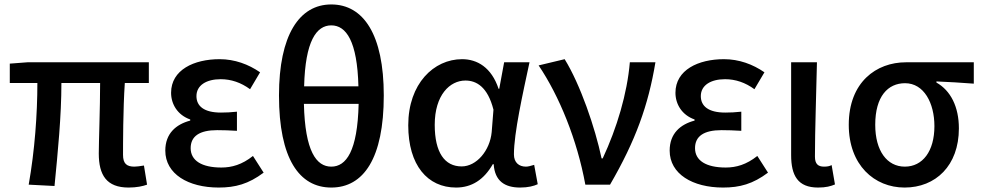

<svg xmlns="http://www.w3.org/2000/svg" viewBox="-20 -830 4411 863"><path d="M558 13C594 13 622 7 641 0L627 -86C608 -83 595 -81 584 -81C549 -81 533 -95 533 -134C533 -178 533 -341 541 -457H649V-550H103L24 -544V-457H148C148 -316 136 -153 109 0L225 6C240 -147 256 -308 256 -457H430C430 -346 424 -190 424 -140C424 -43 459 13 558 13Z M963 13C1038 13 1097 -3 1165 -54L1117 -129C1068 -90 1022 -77 975 -77C887 -77 837 -108 837 -164C837 -218 877 -245 956 -245C983 -245 1013 -244 1045 -242V-328C1018 -325 996 -324 973 -324C897 -324 863 -353 863 -398C863 -447 908 -474 972 -474C1019 -474 1063 -459 1104 -429L1149 -505C1097 -541 1035 -564 967 -564C852 -564 749 -516 749 -413C749 -362 778 -313 835 -293V-288C771 -271 723 -230 723 -153C723 -48 826 13 963 13Z M1469 -810C1325 -810 1234 -672 1234 -401C1234 -117 1325 13 1469 13C1614 13 1705 -118 1705 -401C1705 -674 1614 -810 1469 -810ZM1347 -442C1352 -645 1402 -716 1469 -716C1536 -716 1586 -645 1591 -442ZM1592 -363C1587 -150 1536 -81 1469 -81C1402 -81 1351 -150 1346 -363Z M2030 13C2100 13 2155 -22 2195 -92H2199C2204 -16 2249 13 2318 13C2354 13 2380 6 2397 -2L2381 -89C2365 -84 2353 -81 2344 -81C2313 -81 2290 -99 2290 -136C2290 -232 2330 -410 2360 -550H2246L2224 -431H2221C2189 -527 2125 -564 2057 -564C1930 -564 1815 -454 1815 -267C1815 -87 1902 13 2030 13ZM2055 -82C1979 -82 1934 -144 1934 -269C1934 -403 2002 -468 2072 -468C2121 -468 2172 -440 2198 -337L2190 -236C2182 -153 2122 -82 2055 -82Z M2611 0H2722C2837 -198 2894 -357 2926 -550H2811C2799 -409 2753 -255 2689 -118H2684C2655 -256 2588 -451 2518 -564L2401 -536C2494 -398 2574 -202 2611 0Z M3230 13C3305 13 3364 -3 3432 -54L3384 -129C3335 -90 3289 -77 3242 -77C3154 -77 3104 -108 3104 -164C3104 -218 3144 -245 3223 -245C3250 -245 3280 -244 3312 -242V-328C3285 -325 3263 -324 3240 -324C3164 -324 3130 -353 3130 -398C3130 -447 3175 -474 3239 -474C3286 -474 3330 -459 3371 -429L3416 -505C3364 -541 3302 -564 3234 -564C3119 -564 3016 -516 3016 -413C3016 -362 3045 -313 3102 -293V-288C3038 -271 2990 -230 2990 -153C2990 -48 3093 13 3230 13Z M3657 13C3693 13 3714 7 3733 -1L3718 -88C3709 -83 3698 -81 3684 -81C3657 -81 3643 -93 3643 -126C3643 -247 3649 -406 3652 -550H3536V-133C3536 -41 3566 13 3657 13Z M4046 13C4185 13 4290 -85 4290 -253C4290 -350 4253 -423 4189 -459V-464C4249 -461 4296 -459 4357 -454V-550H4052C3919 -550 3795 -461 3795 -269C3795 -88 3910 13 4046 13ZM4047 -81C3967 -81 3914 -152 3914 -269C3914 -397 3971 -456 4048 -456C4133 -456 4180 -367 4180 -263C4180 -150 4127 -81 4047 -81Z"/></svg>

Font: Spoqa Han Sans Neo Medium
Style: Regular
Weight: 500
Designer: [Spoqa Han Sans Neo] Dong-huui Kim  Younghwa Kang  Yujin Lee  [Noto Sans] Ryoko NISHIZUKA  (kana & ideographs); Paul D. 
Foundry: Spoqa (http://www.spoqa-han-sans.com)
Version: Version 1.000